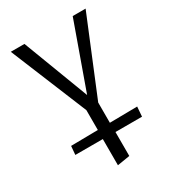

<svg xmlns="http://www.w3.org/2000/svg" viewBox="-173 -507 797 889"><g transform="rotate(-30 225.5 -62.5)"><path d="M259 -8V100L406 98L402 150H260V278L193 289V149H46L50 103L194 101V-5L26 -414H99L232 -64L357 -414H426Z"/></g></svg>

Font: EauTestInfant
Style: Regular
Weight: 400
Designer: Christian Thalmann (Catharsis Fonts)
Version: Version 0.001;PS 000.001;hotconv 1.0.88;makeotf.lib2.5.64775